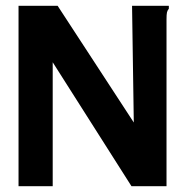

<svg xmlns="http://www.w3.org/2000/svg" viewBox="-20 -643 640 663"><path d="M44 -623H179L442 -220L436 -623H563V-613Q558 -607 556.5 -600Q555 -593 555 -576V0H434L162 -428V0H44Z"/></svg>

Font: Inconsolata Expanded ExtraBold
Style: Regular
Weight: 800
Width: 7
Monospace: yes
Designer: Raph Levien, Cyreal, Brenton Simpson
Foundry: Raph Levien, Cyreal, Google
Version: Version 3.001; ttfautohint (v1.8.2.53-6de2)